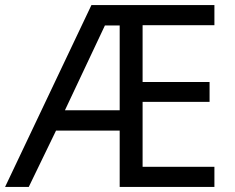

<svg xmlns="http://www.w3.org/2000/svg" viewBox="-21 -734 922 754"><path d="M821 0H449V-221H199L92 0H-1L338 -714H821V-635H539V-412H802V-334H539V-79H821ZM234 -301H449V-634H391Z"/></svg>

Font: Noto Sans Khmer
Style: Regular
Weight: 400
Designer: Danh Hong and the Monotype Design Team
Foundry: Monotype Imaging Inc.
Version: Version 2.003